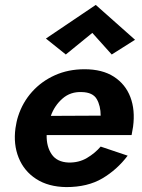

<svg xmlns="http://www.w3.org/2000/svg" viewBox="-20 -752 580 782"><path d="M356 -618 435 -530 530 -590 370 -732 167 -595 248 -530ZM170 -202H516L522 -236Q531 -304 511 -356.5Q491 -409 444 -439.5Q397 -470 324 -470Q258 -470 203.5 -445.5Q149 -421 110.5 -378Q72 -335 54 -279Q50 -267 47.5 -255Q45 -243 43 -230Q34 -164 56 -109.5Q78 -55 127.5 -23Q177 9 250 10Q337 10 397 -25.5Q457 -61 500 -118L390 -155Q367 -128 334 -108.5Q301 -89 259 -90Q212 -92 190.5 -123.5Q169 -155 170 -202ZM187 -280Q202 -322 234.5 -350.5Q267 -379 313 -377Q358 -376 374 -348.5Q390 -321 390 -281Z"/></svg>

Font: Jost* 600 Semi Italic
Style: Italic
Weight: 600
Italic angle: -10°
Version: Version 3.200; ttfautohint (v0.97) -l 8 -r 50 -G 200 -x 14 -